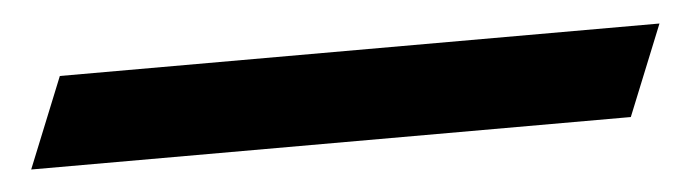

<svg xmlns="http://www.w3.org/2000/svg" viewBox="-78 -33 647 180"><g transform="rotate(-5 245.5 57.5)"><path d="M-19.2 15 -53.6 100H510.7L545.1 15Z"/></g></svg>

Font: Hussar
Style: BdWideOblFour
Weight: 700
Foundry: Cannot Into Space Fonts
Version: Version 2.00